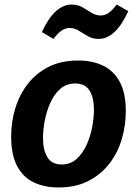

<svg xmlns="http://www.w3.org/2000/svg" viewBox="-20 -812 601 844"><path d="M237 12Q175 12 128 -10.5Q81 -33 55 -82.5Q29 -132 29 -211Q29 -274 46.5 -333.5Q64 -393 100.5 -441Q137 -489 192.5 -517.5Q248 -546 324 -546Q386 -546 433 -523.5Q480 -501 506.5 -452Q533 -403 533 -324Q533 -261 515.5 -201Q498 -141 461 -93Q424 -45 368.5 -16.5Q313 12 237 12ZM251 -89Q290 -89 317 -113.5Q344 -138 361 -176Q378 -214 385.5 -255Q393 -296 393 -329Q393 -383 373.5 -414Q354 -445 310 -445Q271 -445 244 -420.5Q217 -396 200.5 -358.5Q184 -321 176.5 -280Q169 -239 169 -206Q169 -152 188.5 -120.5Q208 -89 251 -89ZM215 -641 164 -671Q192 -732 225 -762Q258 -792 295 -792Q322 -792 342.5 -780Q363 -768 382 -756Q401 -744 423 -744Q442 -744 458.5 -756Q475 -768 493 -792L544 -763Q516 -702 483.5 -671.5Q451 -641 414 -641Q387 -641 366 -653Q345 -665 326.5 -677Q308 -689 286 -689Q267 -689 250 -677Q233 -665 215 -641Z"/></svg>

Font: Bitter Thin
Style: Bold Italic
Weight: 700
Italic angle: -9°
Version: Version 3.021